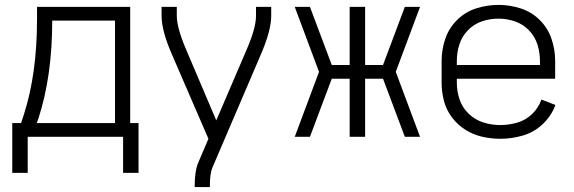

<svg xmlns="http://www.w3.org/2000/svg" viewBox="-20 -558 2340 783"><path d="M30 147V-56H66L78 -93Q131 -258 131 -480V-530H511V-56H545V147H482V0H93V147ZM130 -56H449V-474H193Q193 -248 137 -76Z M774 205V198Q774 139 789 104L830 8L682 -334Q639 -432 639 -493V-530H701V-493Q701 -445 739 -356L862 -67L986 -356Q1024 -444 1024 -493V-530H1086V-493Q1086 -433 1043 -334L846 126Q836 149 836 198V205Z M1182 0 1281 -265 1182 -530H1244L1333 -293H1406V-530H1469V-293H1542L1631 -530H1693L1594 -265L1693 0H1631L1542 -237H1469V0H1406V-237H1333L1244 0Z M2020 8Q1983 8 1946 -0.5Q1909 -9 1877.5 -29Q1846 -49 1823 -79.5Q1800 -110 1790.5 -146.5Q1781 -183 1781 -220V-310Q1781 -356 1796 -400Q1811 -444 1844.5 -477Q1878 -510 1922.5 -524Q1967 -538 2013 -538Q2058 -538 2102.5 -524Q2147 -510 2180.5 -477Q2214 -444 2229 -400Q2244 -356 2244 -310V-237H1843V-220Q1843 -185 1854.5 -151.5Q1866 -118 1892 -93.5Q1918 -69 1951.5 -58.5Q1985 -48 2020 -48Q2055 -48 2089.5 -58Q2124 -68 2150 -93Q2176 -118 2188 -152L2245 -130Q2229 -86 2194 -52.5Q2159 -19 2113 -5.5Q2067 8 2020 8ZM1843 -293H2182V-310Q2182 -344 2171.5 -377Q2161 -410 2136.5 -435Q2112 -460 2079.5 -471Q2047 -482 2013 -482Q1978 -482 1945.5 -471Q1913 -460 1888.5 -435Q1864 -410 1853.5 -377Q1843 -344 1843 -310Z"/></svg>

Font: Jozsika Light
Style: Regular
Weight: 300
Monospace: yes
Designer: Belleve Invis
Foundry: Belleve Invis
Version: 2.1.0